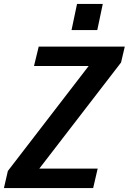

<svg xmlns="http://www.w3.org/2000/svg" viewBox="-31 -957 655 977"><path d="M-11 0 9 -87 420 -621H142L166 -720H604L585 -639L169 -99H466L443 0ZM333 -804 361 -937H492L464 -804Z"/></svg>

Font: Instrument Sans SemiCondensed SemiBold Italic
Style: Regular
Weight: 600
Width: 4
Italic angle: -13°
Designer: Rodrigo Fuenzalida
Foundry: fragTYPE
Version: Version 1.000; ttfautohint (v1.8.4.7-5d5b);gftools[0.9.28]